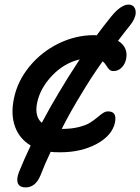

<svg xmlns="http://www.w3.org/2000/svg" viewBox="-20 -671 618 846"><path d="M92.8 154.8Q66.4 154.8 58.8 136.5Q51.3 118.2 64 85.9Q87.9 27.3 115.2 -29.8Q65.9 -59.1 46.4 -112.5Q26.9 -166 41 -234.9Q56.2 -312.5 109.6 -377.7Q163.1 -442.9 238.5 -479.5Q314 -516.1 393.1 -516.1Q401.9 -516.1 405.8 -515.1Q433.1 -552.2 469.2 -597.2Q512.7 -650.9 546.9 -650.9Q556.6 -650.9 564 -646.2Q571.3 -641.6 575 -632.8Q578.6 -624 577.9 -612.5Q577.1 -601.1 570.1 -585.9Q563 -570.8 549.8 -555.2Q537.1 -540 500 -491.2Q544.9 -463.9 536.1 -413.1Q531.7 -389.6 516.6 -373.8Q501.5 -357.9 480 -357.9Q468.3 -357.9 461.7 -364.5Q455.1 -371.1 448 -382.8Q440.9 -394.5 432.1 -400.9Q376 -320.8 342.8 -264.2Q293 -184.1 252 -103H253.9Q294.9 -103 326.9 -111.1Q358.9 -119.1 376.7 -130.4Q394.5 -141.6 407.7 -152.8Q420.9 -164.1 432.6 -172.1Q444.3 -180.2 456.1 -180.2Q476.1 -180.2 483.6 -168.5Q491.2 -156.7 486.8 -131.8Q474.6 -74.2 406.5 -37.1Q338.4 0 245.1 0Q216.3 0 203.1 -2Q178.2 50.3 158.2 102.1Q136.2 154.8 92.8 154.8ZM240.2 -264.2Q272.5 -319.8 331.1 -409.2Q262.2 -393.1 209.2 -337.4Q156.2 -281.7 143.1 -215.8Q132.3 -157.2 164.1 -129.9Q204.1 -205.1 240.2 -264.2Z"/></svg>

Font: Shantell Sans Bouncy
Style: Italic
Weight: 500
Italic angle: -11.31°
Designer: Stephen Nixon, Anya Danilova, Shantell Martin
Foundry: Arrow Type
Version: Version 1.006;[9816181b4]